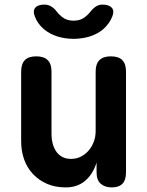

<svg xmlns="http://www.w3.org/2000/svg" viewBox="-20 -805 640 835"><path d="M396 -235V-494Q396 -527 412.5 -543.5Q429 -560 462 -560Q496 -560 512 -543.5Q528 -527 528 -494V-55Q528 -22 512.5 -6Q497 10 466 10Q436 10 418 -6Q400 -22 400 -55V-98Q384 -47 350 -18.5Q316 10 266 10Q220 10 184.5 -5.5Q149 -21 123.5 -48Q98 -75 85 -111.5Q72 -148 72 -191V-494Q72 -527 88 -543.5Q104 -560 138 -560Q171 -560 187.5 -543.5Q204 -527 204 -494V-219Q204 -200 209 -181Q214 -162 224 -147Q234 -132 250 -123Q266 -114 289 -114Q313 -114 333 -124.5Q353 -135 367 -152Q381 -169 388.5 -190.5Q396 -212 396 -235ZM131 -735Q122 -758 133.5 -771.5Q145 -785 173 -785Q183 -785 190.5 -782.5Q198 -780 204 -776Q217 -768 226 -755.5Q235 -743 249 -732Q269 -715 300 -715Q331 -715 351 -732Q364 -742 373 -754Q382 -766 393 -774Q400 -779 407.5 -782Q415 -785 426 -785Q454 -785 466 -771.5Q478 -758 469 -735Q457 -703 429 -678Q380 -637 300 -636Q220 -637 171 -678Q142 -703 131 -735Z"/></svg>

Font: Maple Mono Normal NL
Style: Bold
Weight: 700
Monospace: yes
Designer: subframe7536
Version: Version 7.000